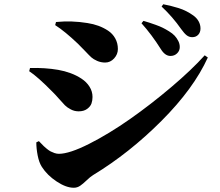

<svg xmlns="http://www.w3.org/2000/svg" viewBox="-20 -842 1040 909"><path d="M890.1 -666Q875.5 -666 864 -674.8Q852.5 -683.6 837.9 -704.1Q796.9 -762.7 745.1 -811L752.9 -821.8Q769.5 -818.8 785.6 -814.9Q801.8 -811 823.2 -804.4Q844.7 -797.9 862.3 -788.8Q879.9 -779.8 895.8 -768.3Q911.6 -756.8 920.4 -741Q929.2 -725.1 929.2 -707Q929.2 -689 918.5 -677.5Q907.7 -666 890.1 -666ZM787.1 -577.1Q761.2 -577.1 741.2 -609.9Q698.2 -678.2 649.9 -731.9L659.2 -743.2Q675.8 -738.3 686.5 -734.9Q697.3 -731.4 717 -724.4Q736.8 -717.3 750.2 -710.7Q763.7 -704.1 780.3 -693.8Q796.9 -683.6 806.9 -672.9Q816.9 -662.1 824 -648.2Q831.1 -634.3 831.1 -619.1Q831.1 -601.6 818.4 -589.4Q805.7 -577.1 787.1 -577.1ZM349.1 -634.8Q287.6 -693.4 241.2 -723.1L245.1 -737.8Q319.8 -745.1 394 -732.9Q422.4 -728.5 446.3 -719.7Q470.2 -710.9 491.7 -696.8Q513.2 -682.6 525.6 -660.2Q538.1 -637.7 538.1 -609.9Q538.1 -585 520.3 -565.4Q502.4 -545.9 478 -545.9Q457.5 -545.9 439.9 -553.7Q422.4 -561.5 412.8 -570.1Q403.3 -578.6 382.6 -600.6Q361.8 -622.6 349.1 -634.8ZM258.8 -113.8Q308.6 -113.8 401.9 -160.9Q495.1 -208 594.7 -277.8Q694.3 -347.7 791 -429.7Q887.7 -511.7 949.2 -580.1L963.9 -569.8Q897 -422.4 744.6 -269.8Q592.3 -117.2 420.9 -13.2Q406.7 -4.4 389.9 12Q373 28.3 359.4 37.6Q345.7 46.9 329.1 46.9Q293 46.9 248.3 17.3Q203.6 -12.2 178.2 -51.8Q165 -72.3 158.4 -105.7Q151.9 -139.2 151.9 -168L164.1 -173.8Q165 -172.9 174.1 -163.6Q183.1 -154.3 187.5 -149.9Q191.9 -145.5 202.1 -137.2Q212.4 -128.9 220 -125Q227.5 -121.1 238 -117.4Q248.5 -113.8 258.8 -113.8ZM230 -405.8Q158.2 -479 118.2 -504.9L122.1 -520Q193.4 -522 255.9 -511.2Q286.1 -505.9 314 -495.6Q341.8 -485.4 365.7 -469.7Q389.6 -454.1 403.8 -431.6Q418 -409.2 418 -382.8Q418 -366.2 413.1 -352.1Q408.2 -337.9 392.6 -326.4Q377 -314.9 352.1 -314.9Q332.5 -314.9 315.2 -324Q297.9 -333 287.4 -343.5Q276.9 -354 259.3 -374.3Q241.7 -394.5 230 -405.8Z"/></svg>

Font: Noto Serif JP Black
Style: Regular
Weight: 900
Designer: Ryoko NISHIZUKA  (kana & ideographs); Frank Grießhammer (Latin, Greek & Cyrillic); Wenlong ZHANG  (bopomofo); Sandoll Co
Foundry: Adobe Systems Incorporated
Version: Version 1.001;PS 1.001;hotconv 16.6.54;makeotf.lib2.5.65590